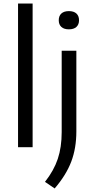

<svg xmlns="http://www.w3.org/2000/svg" viewBox="-20 -828 531 1080"><path d="M81.5 0V-808H163.5V0ZM233 195Q283 131.5 305 65.8Q327 0 327 -85V-542.5H409.5V-89Q409.5 5.5 380.8 81.2Q352 157 287.5 232ZM310.5 -714Q310.5 -738.5 325.2 -752Q340 -765.5 367.5 -765.5Q395 -765.5 409.8 -752Q424.5 -738.5 424.5 -714Q424.5 -690 409.8 -676.5Q395 -663 367.5 -663Q340 -663 325.2 -676.5Q310.5 -690 310.5 -714Z"/></svg>

Font: Encode Sans Semi Expanded
Style: Regular
Weight: 400
Width: 6
Designer: Multiple Designers
Foundry: Impallari Type
Version: Version 2.000